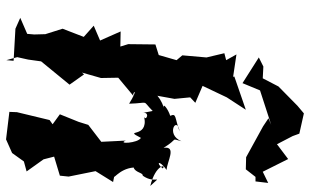

<svg xmlns="http://www.w3.org/2000/svg" viewBox="-215 -784 1025 635"><g transform="rotate(90 297.5 -466.5)"><path d="M354 -423C347 -452 382 -438 367 -431C441 -446 404 -358 436 -420C454 -410 457 -340 445 -370L449 -289L393 -246L383 -214L358 -152L391 -128L377 -118L351 -10L350 15L441 26L486 6L514 -33L547 -42L507 -98L498 -133L561 -152L564 -181L546 -270L582 -328L557 -333C583 -324 538 -345 534 -396C551 -401 551 -428 561 -426C591 -468 554 -494 595 -451C522 -469 524 -506 537 -492C519 -469 506 -479 542 -505C515 -506 462 -540 469 -495C437 -547 438 -516 447 -554C425 -500 360 -540 415 -548C367 -531 354 -538 363 -517C341 -510 318 -492 336 -496C292 -481 276 -454 293 -454L307 -531L302 -583L320 -600L264 -624L302 -704L343 -767L233 -729L234 -725L160 -736L179 -702L156 -696L170 -637L163 -557L179 -538L162 -479L127 -468L126 -378L134 -352L84 -353L114 -285L65 -264L102 -231L75 -161L93 -104L94 -67L92 -44L39 -21L75 -5L181 1L179 25L169 -11L177 -47L183 -90L260 -184L226 -232L220 -225L238 -288L237 -345L297 -395C284 -391 268 -415 323 -381C321 -452 309 -421 347 -459ZM580 -799 585 -841 548 -823 506 -907 457 -870 430 -922 422 -944 355 -959 330 -938 266 -875 239 -823 200 -825 170 -810 255 -756 279 -814 393 -851 371 -842 398 -824 500 -768 540 -767 565 -799Z"/></g></svg>

Font: Asimov Aggro
Style: It
Weight: 500
Designer: Google
Version: Version 2.000980; 2014